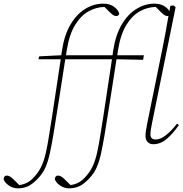

<svg xmlns="http://www.w3.org/2000/svg" viewBox="-148 -778 1002 1053"><path d="M418 -758Q455 -758 478 -740.5Q501 -723 506 -703Q503 -690 489 -690Q481 -690 472.5 -695.5Q464 -701 454 -711L425 -740Q379 -739 337 -715.5Q295 -692 263.5 -640.5Q232 -589 218 -502Q217 -495 216 -488.5Q215 -482 214 -475H465H469Q470 -482 471 -488.5Q472 -495 473 -502Q486 -587 520 -644Q554 -701 601 -729.5Q648 -758 699 -758Q729 -758 750 -746Q771 -734 781 -717Q783 -725 784 -732Q785 -739 786 -746L805 -748L815 -738L685 -99Q682 -85 679.5 -68.5Q677 -52 677 -40Q677 -13 706 -13Q732 -13 762 -36.5Q792 -60 823 -100L833 -92Q802 -47 767.5 -17Q733 13 692 13Q674 13 662 1Q650 -11 650 -31Q650 -48 652.5 -62Q655 -76 659 -99L744 -517Q752 -558 760 -600Q768 -642 776 -691Q774 -690 770 -690Q762 -690 753.5 -695.5Q745 -701 735 -711L706 -740Q660 -739 618 -715.5Q576 -692 544.5 -640.5Q513 -589 499 -502Q498 -495 497 -488.5Q496 -482 495 -475H641L637 -450L491 -453Q475 -350 459 -247.5Q443 -145 426 -41Q416 18 406.5 62Q397 106 382.5 139.5Q368 173 341 201Q313 231 287.5 243Q262 255 231 255Q205 255 182.5 240Q160 225 153 206Q153 185 171 185Q184 185 201 200L239 237Q267 233 287.5 220.5Q308 208 328 184Q349 159 362 130Q375 101 384.5 59.5Q394 18 403 -41Q420 -145 435 -247.5Q450 -350 466 -453H210Q194 -350 178 -247.5Q162 -145 145 -41Q135 18 125.5 62Q116 106 101.5 139.5Q87 173 60 201Q32 231 6.5 243Q-19 255 -50 255Q-76 255 -98.5 240Q-121 225 -128 206Q-128 185 -110 185Q-97 185 -80 200L-42 237Q-14 233 6.5 220.5Q27 208 47 184Q68 159 81 130Q94 101 103.5 59.5Q113 18 122 -41Q139 -145 154 -247.5Q169 -350 185 -453H63L67 -469L188 -475Q189 -482 190 -488.5Q191 -495 192 -502Q205 -587 239 -644Q273 -701 320 -729.5Q367 -758 418 -758Z"/></svg>

Font: Source Serif Pro ExtraLight
Style: Italic
Weight: 200
Italic angle: -12°
Designer: Frank Grießhammer
Foundry: Adobe Systems Incorporated
Version: Version 3.001;hotconv 1.0.111;makeotfexe 2.5.65597